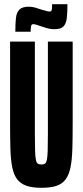

<svg xmlns="http://www.w3.org/2000/svg" viewBox="-20 -886 394 914"><path d="M177 8Q133 8 105 -2Q77 -12 61 -33.5Q45 -55 38 -91Q31 -127 29.5 -178.5Q28 -230 28 -301V-688H146V-246Q146 -196 147 -167Q148 -138 151 -124.5Q154 -111 160 -107Q166 -103 177 -103Q188 -103 194 -107Q200 -111 203 -124.5Q206 -138 207 -167Q208 -196 208 -246V-688H326V-301Q326 -230 324.5 -178.5Q323 -127 316 -91Q309 -55 293 -33Q277 -11 249.5 -1.5Q222 8 177 8ZM53 -735Q53 -775 56 -801Q59 -827 72.5 -840.5Q86 -854 116 -854Q133 -854 147 -850Q161 -846 175 -841Q186 -838 198 -834.5Q210 -831 216 -831Q225 -831 226.5 -839.5Q228 -848 228 -866H301Q301 -826 298 -800Q295 -774 282.5 -760.5Q270 -747 239 -747Q223 -747 209 -750.5Q195 -754 181 -759Q171 -762 158.5 -766.5Q146 -771 138 -771Q130 -771 128 -762Q126 -753 126 -735Z"/></svg>

Font: Saira UltraCondensed ExtraBold
Style: Regular
Weight: 800
Width: 1
Designer: Hector Gatti with collaboration of the Omnibus-Type team
Foundry: Omnibus-Type
Version: Version 1.101